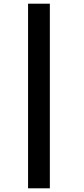

<svg xmlns="http://www.w3.org/2000/svg" viewBox="-20 -788 455 1040"><path d="M250 232V-768H132V232Z"/></svg>

Font: Noto Sans UI Condensed ExtraBold
Style: Italic
Weight: 800
Width: 3
Designer: Monotype Design Team
Foundry: Monotype Imaging Inc.
Version: 1.001